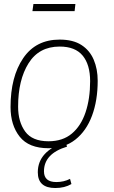

<svg xmlns="http://www.w3.org/2000/svg" viewBox="-20 -737 572 965"><path d="M224 8Q125 8 79 -50Q33 -108 33 -199Q33 -351 96.5 -444.5Q160 -538 280 -538Q347 -538 389 -511Q431 -484 451 -437Q471 -390 471 -331Q471 -232 442.5 -155.5Q414 -79 359 -35.5Q304 8 224 8ZM224 -27Q295 -27 341 -65.5Q387 -104 410 -172.5Q433 -241 433 -329Q433 -412 395.5 -457.5Q358 -503 280 -503Q176 -503 123.5 -419Q71 -335 71 -201Q71 -125 106.5 -76Q142 -27 224 -27ZM258 208Q170 208 170 129Q170 22 309 -23L317 0Q201 35 201 124Q201 178 263 178Q301 178 332 162L339 188Q305 208 258 208ZM355 -681H143L148 -717H359Z"/></svg>

Font: Tanohe Sans ExtraLight
Style: Italic
Weight: 200
Designer: Village Type and Design LLC & Cristiano Sobral
Foundry: Cooper Hewitt Smithsonian Design Museum
Version: Version 1.00;September 29, 2021;FontCreator 13.0.0.2655 64-b